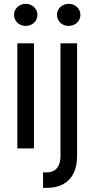

<svg xmlns="http://www.w3.org/2000/svg" viewBox="-20 -749 476 969"><path d="M67.4 -530.3H151.4V0H67.4ZM50.8 -673.8Q50.8 -689.5 58.6 -702.1Q66.4 -714.8 80.1 -722.2Q93.8 -729.5 109.4 -729.5Q126 -729.5 139.6 -722.2Q153.3 -714.8 161.1 -702.1Q168.9 -689.5 168.9 -673.8Q168.9 -659.2 161.1 -646Q153.3 -632.8 139.6 -625.5Q126 -618.2 109.4 -618.2Q93.8 -618.2 80.1 -625.5Q66.4 -632.8 58.6 -646Q50.8 -659.2 50.8 -673.8ZM369.1 -530.3V38.1Q369.1 87.9 352.1 124Q335 160.2 300.3 179.7Q265.6 199.2 214.8 199.2Q206.1 199.2 197.3 199.2V121.1Q206.1 121.1 213.9 121.1Q238.3 121.1 253.9 111.3Q269.5 101.6 277.3 83Q285.2 64.5 285.2 38.1V-530.3ZM267.6 -673.8Q267.6 -689.5 275.4 -702.1Q283.2 -714.8 296.9 -722.2Q310.5 -729.5 326.2 -729.5Q342.8 -729.5 356.4 -722.2Q370.1 -714.8 377.9 -702.1Q385.7 -689.5 385.7 -673.8Q385.7 -659.2 377.9 -646Q370.1 -632.8 356.4 -625.5Q342.8 -618.2 326.2 -618.2Q310.5 -618.2 296.9 -625.5Q283.2 -632.8 275.4 -646Q267.6 -659.2 267.6 -673.8Z"/></svg>

Font: Pretendard GOV Variable
Style: Regular
Weight: 400
Designer: Base glyphs from Inter by Rasmus Andersson; Hangul glyphs from Noto Sans CJK(Source Han Sans) by Jang Soo-young and Kang
Foundry: Kil Hyung-jin
Version: Version 1.307;Glyphs 3.2 (3192)